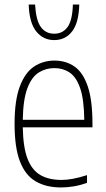

<svg xmlns="http://www.w3.org/2000/svg" viewBox="-20 -814 464 843"><path d="M248 9Q182 9 136.5 -17.8Q91 -44.5 67.5 -105.5Q44 -166.5 44 -270Q44 -373.5 67 -434.5Q90 -495.5 129.5 -521.8Q169 -548 219 -548Q269.5 -548 307 -522Q344.5 -496 365.2 -435.2Q386 -374.5 386 -270V-255H80Q81.5 -167 101 -116.8Q120.5 -66.5 157.8 -45.2Q195 -24 250 -24Q273.5 -24 300.2 -29Q327 -34 362 -45V-11Q330 0 302.2 4.5Q274.5 9 248 9ZM219 -515Q181 -515 150 -495.5Q119 -476 100.2 -426.5Q81.5 -377 80 -288H350Q349 -377 332 -426.5Q315 -476 285.8 -495.5Q256.5 -515 219 -515ZM218 -638Q169.5 -638 139 -676.2Q108.5 -714.5 106 -794H134Q138 -725 159.2 -695.5Q180.5 -666 218 -666Q255.5 -666 276.8 -695.5Q298 -725 300 -794H328Q326 -714 296.5 -676Q267 -638 218 -638Z"/></svg>

Font: Encode Sans Condensed Thin
Style: Regular
Weight: 100
Width: 3
Designer: Multiple Designers
Foundry: Impallari Type
Version: Version 3.000; ttfautohint (v1.8.3) -l 8 -r 50 -G 200 -x 14 